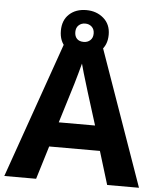

<svg xmlns="http://www.w3.org/2000/svg" viewBox="-59 -930 807 980"><g transform="rotate(5 345.0 -440.0)"><path d="M527 0 475 -170H215L163 0H0L252 -717H437L690 0ZM387 -463Q382 -480 374 -506Q366 -532 358 -559Q350 -586 345 -606Q340 -586 331.5 -556.5Q323 -527 315.5 -500.5Q308 -474 304 -463L253 -297H439ZM344 -648Q290 -648 256.5 -679Q223 -710 223 -764Q223 -818 256.5 -849Q290 -880 344 -880Q396 -880 432 -849Q468 -818 468 -765Q468 -710 432.5 -679Q397 -648 344 -648ZM344 -717Q364 -717 377.5 -729.5Q391 -742 391 -764Q391 -786 377.5 -798.5Q364 -811 344 -811Q324 -811 310.5 -798.5Q297 -786 297 -764Q297 -742 309 -729.5Q321 -717 344 -717Z"/></g></svg>

Font: Noto Sans Gurmukhi UI
Style: Bold
Weight: 700
Designer: Jelle Bosma - Monotype Design Team
Foundry: Monotype Imaging Inc.
Version: Version 2.004; ttfautohint (v1.8.4.7-5d5b)